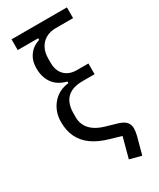

<svg xmlns="http://www.w3.org/2000/svg" viewBox="-225 -810 860 1039"><g transform="rotate(-30 205.5 -290.5)"><path d="M386 -673H277Q242 -673 215.5 -658Q189 -643 174.5 -615.5Q160 -588 160 -550V-524Q160 -475 187.5 -447Q215 -419 264 -419H335V-352H260Q215 -352 186 -337Q157 -322 143.5 -293.5Q130 -265 130 -226V-200Q130 -172 142.5 -148Q155 -124 180 -106.5Q205 -89 243 -78L312 -58Q345 -48 359 -32Q373 -16 373 8Q373 18 371.5 28.5Q370 39 367 51L338 159L265 140L299 13L230 -7Q167 -25 127 -54Q87 -83 67.5 -124Q48 -165 48 -217Q48 -282 86 -328Q124 -374 188 -381V-391Q131 -406 104.5 -444Q78 -482 78 -537Q78 -584 102 -617Q126 -650 168 -663V-673H40V-740H386Z"/></g></svg>

Font: IBM Plex Sans Condensed
Style: Regular
Weight: 400
Width: 3
Designer: Mike Abbink, Paul van der Laan, Pieter van Rosmalen
Foundry: Bold Monday
Version: Version 3.201